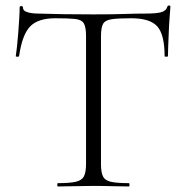

<svg xmlns="http://www.w3.org/2000/svg" viewBox="-20 -674 672 694"><path d="M180 -608Q117 -608 88.5 -578Q60 -548 49 -471Q49 -469 43 -469Q37 -469 37 -471Q39 -483 41.5 -506Q44 -529 46 -555.5Q48 -582 49.5 -606.5Q51 -631 51 -647Q51 -652 57 -652Q63 -652 63 -647Q63 -637 72.5 -632.5Q82 -628 94.5 -626.5Q107 -625 116 -625Q202 -622 317 -622Q388 -622 429.5 -623.5Q471 -625 510 -625Q543 -625 561.5 -629.5Q580 -634 585 -650Q586 -654 591 -654Q596 -654 596 -650Q595 -635 593 -610Q591 -585 590 -557.5Q589 -530 588 -506.5Q587 -483 587 -471Q587 -469 581 -469Q575 -469 575 -471Q575 -548 549 -578Q523 -608 454 -608Q407 -608 383.5 -604.5Q360 -601 352.5 -587.5Q345 -574 345 -542V-81Q345 -52 352 -37Q359 -22 380.5 -17Q402 -12 446 -12Q448 -12 448 -6Q448 0 446 0Q420 0 387.5 -1Q355 -2 317 -2Q281 -2 248.5 -1Q216 0 189 0Q187 0 187 -6Q187 -12 189 -12Q232 -12 254 -17Q276 -22 283.5 -37Q291 -52 291 -81V-544Q291 -576 283 -589.5Q275 -603 251 -605.5Q227 -608 180 -608Z"/></svg>

Font: Cormorant Light Light
Style: Regular
Weight: 300
Version: Version 4.000